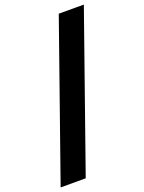

<svg xmlns="http://www.w3.org/2000/svg" viewBox="-207 -890 812 1079"><g transform="rotate(-20 199.0 -350.5)"><path d="M286 -811H436L112 110H-38Z"/></g></svg>

Font: Alexandria
Style: Bold
Weight: 700
Designer: Mohamed Gaber
Foundry: Kief Type Foundry
Version: Version 5.100